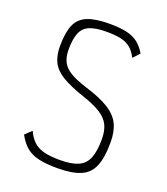

<svg xmlns="http://www.w3.org/2000/svg" viewBox="-149 -917 898 1035"><g transform="rotate(20 300.0 -400.0)"><path d="M300 14Q236 14 193 4Q150 -6 122 -29.5Q94 -53 71 -95L108 -130Q125 -93 148.5 -71.5Q172 -50 208 -41Q244 -32 300 -32Q366 -32 404 -49Q442 -66 458 -106Q474 -146 474 -215Q474 -263 458 -295.5Q442 -328 404 -352Q366 -376 300 -398Q220 -425 174 -452.5Q128 -480 109 -517.5Q90 -555 90 -608Q90 -687 109 -731.5Q128 -776 174 -795Q220 -814 300 -814Q359 -814 398 -805.5Q437 -797 464 -776.5Q491 -756 512 -720L478 -683Q461 -716 439 -734.5Q417 -753 384 -760.5Q351 -768 300 -768Q239 -768 204 -753.5Q169 -739 154.5 -704Q140 -669 140 -608Q140 -566 154.5 -537.5Q169 -509 204 -488Q239 -467 300 -448Q385 -422 434 -391.5Q483 -361 503.5 -319Q524 -277 524 -215Q524 -128 503.5 -78Q483 -28 434 -7Q385 14 300 14Z"/></g></svg>

Font: Victor Mono Thin Thin
Style: Regular
Weight: 250
Monospace: yes
Version: Version 1.561;gftools[0.9.30]